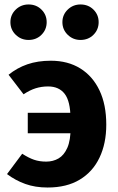

<svg xmlns="http://www.w3.org/2000/svg" viewBox="-20 -819 526 856"><path d="M206.6 -548.3Q282.5 -548.3 337.9 -514Q393.3 -479.6 423.5 -416.1Q453.8 -352.6 453.8 -263.4Q453.8 -179.6 423.7 -116.4Q393.7 -53.1 335.5 -18.1Q277.4 17 192 17Q137 17 93 1.2Q48.9 -14.6 11.3 -42.9L79 -133.6Q107.6 -115.1 131.7 -106.8Q155.8 -98.5 186 -98.5Q216.7 -98.5 241.1 -112.7Q265.5 -126.9 280.2 -160.1Q294.9 -193.4 294.9 -250.7L294.3 -291.6Q293.8 -367.9 268.2 -400.8Q242.7 -433.6 194.5 -433.6Q165.1 -433.6 138.9 -425.4Q112.6 -417.1 85.1 -398.6L18.2 -485.7Q55.7 -516.2 102 -532.3Q148.3 -548.3 206.6 -548.3ZM103.8 -316.2H308.6L309.3 -225H103.8ZM338.8 -799.1Q373.8 -799.1 396.8 -776.1Q419.8 -753.1 419.8 -720.3Q419.8 -687 396.8 -664Q373.8 -640.9 338.8 -640.9Q305.5 -640.9 281.8 -664Q258.2 -687 258.2 -720.3Q258.2 -753.1 281.8 -776.1Q305.5 -799.1 338.8 -799.1ZM107.4 -799.1Q142 -799.1 165 -776.1Q188.1 -753.1 188.1 -720.3Q188.1 -687 165 -664Q142 -640.9 107.4 -640.9Q73.7 -640.9 50 -664Q26.4 -687 26.4 -720.3Q26.4 -753.1 50 -776.1Q73.7 -799.1 107.4 -799.1Z"/></svg>

Font: Fira Sans Variable
Style: Regular
Weight: 400
Designer: Carrois Corporate & Edenspiekermann AG
Foundry: Carrois Corporate GbR & Edenspiekermann AG
Version: Version 4.202